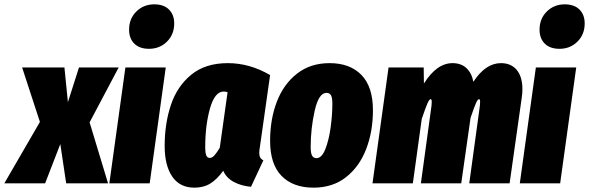

<svg xmlns="http://www.w3.org/2000/svg" viewBox="-78 -845 2715 885"><path d="M469 -534 335 -281 420 0H227L200 -181L130 0H-58L106 -283L24 -534H219L235 -374L286 -534Z M686 -534 612 0H426L500 -534ZM517 -708Q517 -759 550.5 -792Q584 -825 633 -825Q677 -825 701 -801Q725 -777 725 -737Q725 -686 691.5 -653Q658 -620 609 -620Q565 -620 541 -644Q517 -668 517 -708Z M1167 -499 1120 -168Q1117 -152 1117 -140Q1117 -127 1121.5 -119Q1126 -111 1136 -106L1079 16Q1034 12 999.5 -6.5Q965 -25 951 -58Q923 -19 892 0.5Q861 20 818 20Q751 20 716 -31Q681 -82 681 -172Q681 -276 710 -362Q739 -448 804 -501Q869 -554 972 -554Q1073 -554 1167 -499ZM868 -167Q868 -139 873 -128Q878 -117 889 -117Q900 -117 911 -129.5Q922 -142 935 -164L971 -420Q962 -423 953 -423Q912 -423 890 -345.5Q868 -268 868 -167Z M1167 -196Q1167 -295 1198 -376Q1229 -457 1291 -505.5Q1353 -554 1441 -554Q1535 -554 1588 -499.5Q1641 -445 1641 -337Q1641 -238 1609.5 -157Q1578 -76 1516.5 -28Q1455 20 1367 20Q1273 20 1220 -34Q1167 -88 1167 -196ZM1454 -367Q1454 -395 1447.5 -406Q1441 -417 1427 -417Q1391 -417 1372.5 -334.5Q1354 -252 1354 -167Q1354 -139 1360.5 -127.5Q1367 -116 1381 -116Q1405 -116 1421.5 -157.5Q1438 -199 1446 -257.5Q1454 -316 1454 -367Z M2330 -434Q2330 -416 2327 -395L2271 0H2085L2134 -358Q2135 -365 2135 -375Q2135 -388 2130 -388Q2124 -388 2116 -370Q2108 -352 2091 -302L2048 0H1862L1911 -358Q1912 -365 1912 -375Q1912 -388 1907 -388Q1901 -388 1892.5 -369Q1884 -350 1866 -297L1825 0H1639L1713 -534H1875L1876 -460Q1935 -554 2008 -554Q2047 -554 2071.5 -531.5Q2096 -509 2104 -468Q2160 -554 2231 -554Q2278 -554 2304 -522.5Q2330 -491 2330 -434Z M2578 -534 2504 0H2318L2392 -534ZM2409 -708Q2409 -759 2442.5 -792Q2476 -825 2525 -825Q2569 -825 2593 -801Q2617 -777 2617 -737Q2617 -686 2583.5 -653Q2550 -620 2501 -620Q2457 -620 2433 -644Q2409 -668 2409 -708Z"/></svg>

Font: Fira Sans Extra Condensed Black
Style: Italic
Weight: 900
Width: 3
Italic angle: -8°
Designer: Carrois Corporate & Edenspiekermann AG
Foundry: Carrois Corporate GbR & Edenspiekermann AG
Version: Version 4.203